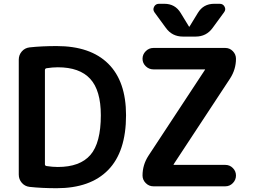

<svg xmlns="http://www.w3.org/2000/svg" viewBox="-20 -983 1334 1013"><path d="M1110 -963H1139Q1157 -963 1165 -947.5Q1173 -932 1162 -918L1102 -836Q1069 -790 1012 -790H945Q888 -790 855 -836L795 -918Q785 -932 793 -947.5Q801 -963 819 -963H847Q904 -963 933 -915L977 -843Q977 -842 979 -842Q980 -842 980 -843L1024 -915Q1053 -963 1110 -963ZM763 -161 1061 -614 1062 -615V-616Q1062 -617 1061 -617H789Q766 -617 749 -633.5Q732 -650 732 -673Q732 -696 749 -713Q766 -730 789 -730H1169Q1192 -730 1208.5 -713Q1225 -696 1225 -673Q1225 -617 1194 -569L896 -116V-114Q896 -113 897 -113H1169Q1192 -113 1208.5 -96.5Q1225 -80 1225 -57Q1225 -34 1208.5 -17Q1192 0 1169 0H789Q766 0 749 -17Q732 -34 732 -57Q732 -113 763 -161ZM217 -613V-116Q217 -109 225 -107Q257 -102 285 -102Q402 -102 457 -165.5Q512 -229 512 -375Q512 -506 456 -567Q400 -628 285 -628Q257 -628 225 -623Q217 -621 217 -613ZM136 3Q111 0 95 -18.5Q79 -37 79 -62V-668Q79 -693 95 -711.5Q111 -730 136 -733Q200 -740 279 -740Q457 -740 551 -647Q645 -554 645 -375Q645 -183 551 -86.5Q457 10 279 10Q200 10 136 3Z"/></svg>

Font: Rounded Mplus 1c Bold
Style: Bold
Weight: 700
Version: Version 1.059.20150529